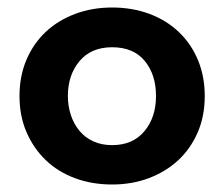

<svg xmlns="http://www.w3.org/2000/svg" viewBox="-20 -485 597 512"><path d="M279 7Q225 7 179.5 -10Q134 -27 101.5 -58.5Q69 -90 50.5 -133Q32 -176 32 -229Q32 -282 50.5 -325.5Q69 -369 102 -400Q135 -431 180.5 -448Q226 -465 279 -465Q333 -465 378.5 -448Q424 -431 457 -399.5Q490 -368 508 -324.5Q526 -281 526 -229Q526 -175 507 -131.5Q488 -88 455 -57.5Q422 -27 377 -10Q332 7 279 7ZM279 -98Q334 -98 365 -135Q396 -172 396 -229Q396 -286 366 -322.5Q336 -359 279 -359Q223 -359 192 -322Q161 -285 161 -229Q161 -202 169 -178Q177 -154 192 -136Q207 -118 229 -108Q251 -98 279 -98Z"/></svg>

Font: Tilda Sans Bold
Style: Regular
Weight: 700
Designer: ParaType Ltd
Foundry: ParaType Ltd
Version: Version 1.009